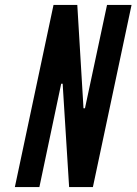

<svg xmlns="http://www.w3.org/2000/svg" viewBox="-20 -755 551 775"><path d="M235 -383 233 -417H227L139 0H40L196 -735H292L315 -352L317 -318H323L412 -735H511L355 0H259Z"/></svg>

Font: League Gothic Italic
Style: Regular
Weight: 400
Designer: Tyler Finck
Foundry: The League of Moveable Type
Version: Version 1.001;PS 001.001;hotconv 1.0.56;makeotf.lib2.0.21325